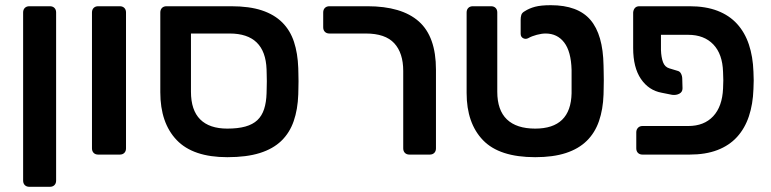

<svg xmlns="http://www.w3.org/2000/svg" viewBox="-20 -595 2968 739"><path d="M93 124Q82 124 75.5 117.5Q69 111 69 100V-547Q69 -558 75.5 -564.5Q82 -571 93 -571H172Q183 -571 189.5 -564.5Q196 -558 196 -547V100Q196 111 189.5 117.5Q183 124 172 124Z M358 0Q347 0 340.5 -6.5Q334 -13 334 -24V-547Q334 -558 340.5 -564.5Q347 -571 358 -571H441Q452 -571 458.5 -564.5Q465 -558 465 -547V-24Q465 -13 458.5 -6.5Q452 0 441 0Z M855 10Q723 10 660 -56Q597 -122 597 -240V-547Q597 -558 603.5 -564.5Q610 -571 621 -571H869Q940 -571 988 -555Q1036 -539 1066.5 -508.5Q1097 -478 1111.5 -434Q1126 -390 1128 -333Q1128 -326 1128.5 -311.5Q1129 -297 1129 -282Q1129 -267 1128.5 -253Q1128 -239 1128 -231Q1126 -174 1110.5 -129Q1095 -84 1063 -53Q1031 -22 980 -6Q929 10 855 10ZM855 -100Q896 -100 924.5 -108Q953 -116 970.5 -132.5Q988 -149 996.5 -175Q1005 -201 1006 -236Q1006 -244 1006.5 -256.5Q1007 -269 1007 -282.5Q1007 -296 1006.5 -308.5Q1006 -321 1006 -328Q1001 -466 864 -466H715V-242Q715 -171 750.5 -135.5Q786 -100 855 -100Z M1556 0Q1545 0 1538.5 -6.5Q1532 -13 1532 -24V-322Q1532 -391 1497.5 -428.5Q1463 -466 1388 -466H1248Q1237 -466 1230.5 -472.5Q1224 -479 1224 -490V-547Q1224 -558 1230.5 -564.5Q1237 -571 1248 -571H1394Q1526 -571 1592 -512.5Q1658 -454 1658 -327V-24Q1658 -13 1651.5 -6.5Q1645 0 1634 0Z M2040 10Q1902 10 1839 -55.5Q1776 -121 1776 -237V-547Q1776 -558 1782.5 -564.5Q1789 -571 1800 -571H1870Q1881 -571 1887.5 -564.5Q1894 -558 1894 -547V-242Q1894 -171 1931 -135.5Q1968 -100 2040 -100Q2177 -100 2180 -236V-326Q2178 -397 2151.5 -431.5Q2125 -466 2080 -466Q2065 -466 2046 -461Q2027 -456 2013 -448Q2003 -443 1993.5 -448Q1984 -453 1984 -465V-519Q1984 -529 1986.5 -537.5Q1989 -546 2000 -552Q2017 -563 2039.5 -569Q2062 -575 2100 -575Q2204 -575 2252.5 -518.5Q2301 -462 2303 -343Q2303 -336 2303.5 -320Q2304 -304 2304 -287Q2304 -270 2303.5 -254.5Q2303 -239 2303 -231Q2301 -174 2285.5 -129Q2270 -84 2238.5 -53Q2207 -22 2158 -6Q2109 10 2040 10Z M2524 -461V-403Q2525 -374 2532 -355.5Q2539 -337 2556 -332L2589 -322Q2597 -320 2601.5 -311Q2606 -302 2606 -291L2607 -255Q2607 -241 2595 -234.5Q2583 -228 2567 -230L2527 -238Q2477 -247 2447 -291Q2417 -335 2417 -410V-547Q2418 -558 2424 -564.5Q2430 -571 2441 -571H2634Q2696 -571 2741.5 -553.5Q2787 -536 2817 -503Q2847 -470 2862.5 -423.5Q2878 -377 2880 -319Q2881 -304 2881 -285.5Q2881 -267 2880 -252Q2878 -194 2862.5 -147.5Q2847 -101 2817 -68Q2787 -35 2741.5 -17.5Q2696 0 2634 0H2453Q2442 0 2435.5 -6.5Q2429 -13 2429 -24V-86Q2429 -96 2435.5 -103Q2442 -110 2453 -110H2629Q2690 -110 2725 -147.5Q2760 -185 2763 -254Q2765 -286 2763 -318Q2761 -387 2725.5 -424Q2690 -461 2629 -461Z"/></svg>

Font: Fz Rubik Med
Style: Regular
Weight: 500
Designer: Hubert and Fischer
Foundry: Hubert and Fischer
Version: Vit hóa bi FontZin.com